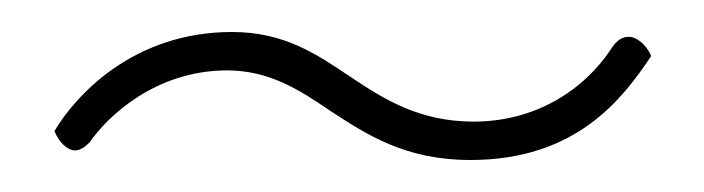

<svg xmlns="http://www.w3.org/2000/svg" viewBox="-20 -336 440 120"><path d="M14 -254C17 -247 22 -242 27 -242C30 -242 33 -244 36 -247C47 -263 77 -292 122 -292C148 -292 167 -280 186 -267C209 -252 233 -236 274 -236C340 -236 369 -274 387 -301C384 -308 378 -313 373 -313C369 -313 366 -311 363 -307C345 -279 314 -260 276 -260C242 -260 220 -274 199 -288C178 -302 158 -316 125 -316C63 -316 27 -276 14 -254Z"/></svg>

Font: Yanone Kaffeesatz Extra Light
Style: Regular
Weight: 200
Designer: Yanone (Cyrillic: Daniel Pouzeot & Huerta Tipografica)
Foundry: Yanone
Version: Version 1.100;PS 001.100;hotconv 1.0.70;makeotf.lib2.5.58329